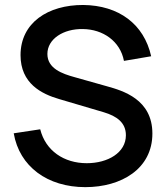

<svg xmlns="http://www.w3.org/2000/svg" viewBox="-20 -755 684 790"><path d="M331 15C479.5 15 607 -60.5 607 -205.5C607 -346 486.5 -381.5 420 -400L287 -437.5C236 -451.5 175 -473 175 -533C175 -594.5 240.5 -637 321 -635.5C403.5 -634.5 474.5 -586 490 -504.5L602 -523.5C572.5 -656 468.5 -733 322.5 -734.5C177.5 -735 64.5 -661.5 64.5 -528C64.5 -411.5 151 -368.5 223 -347.5L407.5 -293C460.5 -277 498 -250.5 498 -198.5C498 -126.5 423.5 -83.5 337 -83.5C243.5 -83.5 167.5 -134.5 145.5 -223L36.5 -206.5C60 -69.5 175.5 15 331 15Z"/></svg>

Font: Manrope SemiBold
Style: Regular
Weight: 600
Designer: Mikhail Sharanda
Foundry: Mikhail Sharanda
Version: Version 4.505